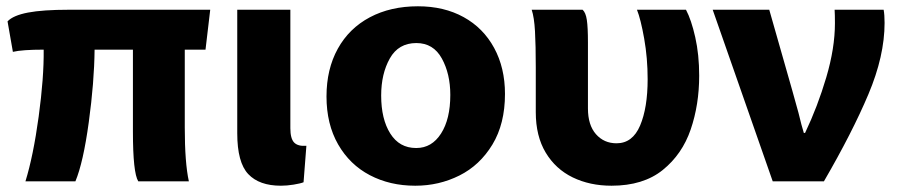

<svg xmlns="http://www.w3.org/2000/svg" viewBox="-20 -527 2860 611"><path d="M581 50H420Q403 23 403 -108V-369H281Q280 -266 262.5 -138Q245 -10 220 50H61Q86 -31 103 -155.5Q120 -280 119 -369Q51 -369 21 -362L4 -459Q22 -478 69 -487Q116 -496 199 -496H649L634 -369H568V-121Q568 -9 581 50Z M955 -63 946 53Q936 57 914.5 60.5Q893 64 874 64Q805 64 770 27Q735 -10 735 -103V-496H904V-119Q904 -86 916 -73.5Q928 -61 955 -63Z M1019 -220Q1019 -307 1055 -372Q1091 -437 1157 -472Q1223 -507 1310 -507Q1393 -507 1455.5 -472.5Q1518 -438 1552.5 -374.5Q1587 -311 1587 -228Q1587 -133 1547 -67Q1507 -1 1442 31.5Q1377 64 1302 64H1301Q1221 64 1157 30.5Q1093 -3 1056 -67.5Q1019 -132 1019 -220ZM1413 -225Q1413 -292 1386 -341Q1359 -390 1305 -390Q1248 -390 1220.5 -341Q1193 -292 1193 -223Q1193 -148 1222 -102Q1251 -56 1304 -56H1305Q1354 -56 1383.5 -102Q1413 -148 1413 -225Z M2205 -286Q2205 -194 2178 -115Q2151 -36 2089 14Q2027 64 1926 64Q1857 64 1802.5 37.5Q1748 11 1716.5 -41.5Q1685 -94 1685 -170V-313Q1685 -383 1682.5 -427.5Q1680 -472 1672 -496H1834Q1844 -487 1847.5 -463.5Q1851 -440 1851 -392V-182Q1851 -129 1876.5 -100Q1902 -71 1942 -71Q1993 -71 2017 -127.5Q2041 -184 2041 -275Q2041 -342 2030 -404Q2019 -466 2007 -496H2163Q2180 -464 2192.5 -408.5Q2205 -353 2205 -286Z M2521 -168Q2531 -126 2538 -104H2542Q2582 -188 2609.5 -281Q2637 -374 2637 -453Q2637 -481 2636 -496H2792Q2795 -480 2795 -454Q2795 -349 2743.5 -227Q2692 -105 2602 50H2439L2248 -496H2428L2501 -240Q2520 -173 2521 -168Z"/></svg>

Font: Gmarket Sans TTF Bold
Style: Regular
Weight: 700
Designer: Creative Director : Sungho Lee; Art Director : Kiwoong Choi; Project Manager : Sori Yang, Jongwook Yoon; Font Designer :
Foundry: Sandoll Inc.
Version: Version 1.000;hotconv 1.0.109;makeotfexe 2.5.65596